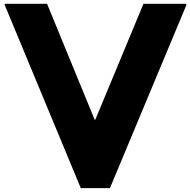

<svg xmlns="http://www.w3.org/2000/svg" viewBox="-20 -800 980 990"><path d="M222.7 -780.3Q304.7 -581.1 467.8 -183.6Q467.8 -183.6 468.8 -182.6Q470.7 -182.6 470.7 -182.6Q471.7 -182.6 471.7 -183.6Q471.7 -183.6 471.7 -183.6Q554.7 -382.8 719.7 -780.3Q793 -780.3 940.4 -780.3Q940.4 -777.3 940.4 -772.5Q808.6 -458 546.9 169.9Q497.1 169.9 396.5 169.9Q265.6 -144.5 3.9 -775.4Q3.9 -775.4 3.9 -776.4Q3.9 -777.3 3.9 -778.3Q4.9 -778.3 4.9 -779.3Q4.9 -779.3 5.9 -780.3Q57.6 -780.3 109.4 -780.3Q160.2 -780.3 211.9 -780.3Q214.8 -780.3 217.8 -780.3Q220.7 -780.3 222.7 -780.3Z"/></svg>

Font: Avicii Garde
Style: Regular
Weight: 500
Version: Version 1.0